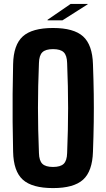

<svg xmlns="http://www.w3.org/2000/svg" viewBox="-20 -952 543 981"><path d="M251 9Q144 9 96.5 -34Q49 -77 47 -177Q45 -259 44.5 -330Q44 -401 44.5 -472Q45 -543 47 -624Q49 -723 96.5 -766Q144 -809 251 -809Q357 -809 404.5 -766Q452 -723 455 -624Q458 -542 459 -471Q460 -400 459 -329Q458 -258 455 -177Q452 -77 404.5 -34Q357 9 251 9ZM251 -99Q289 -99 305.5 -115Q322 -131 323 -170Q328 -291 328 -400Q328 -509 323 -630Q322 -669 305.5 -685Q289 -701 251 -701Q213 -701 196.5 -685Q180 -669 179 -630Q174 -510 174 -401Q174 -292 179 -170Q180 -131 196.5 -115Q213 -99 251 -99ZM223 -848V-851L341 -932H428V-930L299 -848Z"/></svg>

Font: Big Shoulders Text ExtraBold
Style: Regular
Weight: 800
Designer: Patric King
Foundry: XO Type Co
Version: Version 1.000; ttfautohint (v1.8.2)